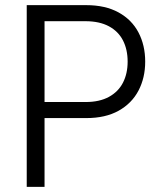

<svg xmlns="http://www.w3.org/2000/svg" viewBox="-20 -727 634 747"><path d="M84 -707H315.4Q389.6 -707 441.2 -678.7Q492.7 -650.4 518.8 -600.6Q544.9 -550.8 544.9 -487.3Q544.9 -424.3 518.8 -374.5Q492.7 -324.7 441.4 -296.1Q390.1 -267.6 316.4 -267.6H153.3V0H84ZM313.5 -330.1Q367.2 -330.1 403.8 -350.1Q440.4 -370.1 458.5 -405.5Q476.6 -440.9 476.6 -487.3Q476.6 -534.2 458.5 -569.6Q440.4 -605 403.6 -624.8Q366.7 -644.5 312.5 -644.5H153.3V-330.1Z"/></svg>

Font: Pretendard Light
Style: Regular
Weight: 300
Designer: Base glyphs from Inter by Rasmus Andersson; Hangeul glyphs from Noto Sans CJK(Source Han Sans) by Jang Soo-young and Kan
Foundry: Kil Hyung-jin
Version: Version 1.309